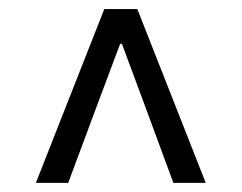

<svg xmlns="http://www.w3.org/2000/svg" viewBox="-20 -690 537 426"><path d="M211.4 -669.9H284.7L436.5 -284.2H364.7L299.8 -460L250.5 -592.8H246.6L196.8 -460L131.3 -284.2H59.6Z"/></svg>

Font: Pyidaungsu ZawDecode
Style: Regular
Weight: 400
Designer: Sun Tun
Foundry: Your Own Font Foundry
Version: Version 2.50